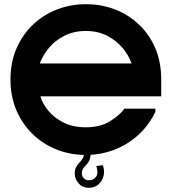

<svg xmlns="http://www.w3.org/2000/svg" viewBox="-20 -730 820 917"><path d="M750 -350V-270H173Q183 -235 211 -201Q239 -167 284 -144.5Q329 -122 390 -122Q459 -122 505.5 -151Q552 -180 574 -211H722V-196Q691 -131 639.5 -84.5Q588 -38 524 -14Q460 10 390 10Q315 10 250 -16Q185 -42 135.5 -90Q86 -138 58 -204Q30 -270 30 -350Q30 -432 58.5 -498Q87 -564 136.5 -611.5Q186 -659 251.5 -684.5Q317 -710 390 -710Q464 -710 529 -685Q594 -660 644 -612.5Q694 -565 722 -499Q750 -433 750 -350ZM170 -427H608Q595 -466 565 -501.5Q535 -537 491 -559.5Q447 -582 390 -582Q332 -582 287 -559Q242 -536 213 -500.5Q184 -465 170 -427ZM413 0Q413 27 404 41.5Q395 56 385 65Q375 74 372 88Q368 105 377.5 118Q387 131 405 131Q427 131 439 114Q451 97 440 63L471 59Q481 85 474.5 110Q468 135 450 151Q432 167 405 167Q373 167 355 145Q337 123 337 100Q337 80 343.5 68Q350 56 359 47Q368 38 374.5 27.5Q381 17 381 0Z"/></svg>

Font: Vina Sans
Style: Regular
Weight: 400
Designer: Andree Nguyen
Foundry: Nguyen Type Foundry
Version: Version 1.002; ttfautohint (v1.8.4.7-5d5b);gftools[0.9.28]